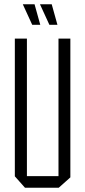

<svg xmlns="http://www.w3.org/2000/svg" viewBox="-20 -886 401 906"><path d="M256 0V-704H312V-49L257 0ZM98 0 50 -54V-55H256V0ZM50 -55V-704H107V-55ZM213 -769 169 -865V-866H224L251 -769ZM132 -769 88 -865V-866H143L170 -769Z"/></svg>

Font: Foldit Light
Style: Regular
Weight: 300
Version: Version 1.003